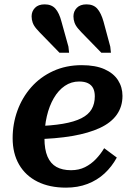

<svg xmlns="http://www.w3.org/2000/svg" viewBox="-20 -848 611 881"><path d="M283 13Q207 13 152 -14.5Q97 -42 67.5 -93Q38 -144 38 -214Q38 -280 60 -340.5Q82 -401 123.5 -448Q165 -495 224 -522Q283 -549 355 -549Q418 -549 459.5 -530.5Q501 -512 521.5 -480Q542 -448 542 -408Q542 -359 516 -322Q490 -285 438.5 -261Q387 -237 311.5 -224Q236 -211 136 -209L141 -269Q216 -271 268.5 -280Q321 -289 353.5 -305.5Q386 -322 400.5 -347Q415 -372 415 -406Q415 -428 407.5 -443Q400 -458 384 -466Q368 -474 343 -474Q307 -474 277.5 -454Q248 -434 227 -398Q206 -362 195 -315Q184 -268 184 -213Q184 -162 198 -129.5Q212 -97 239 -82Q266 -67 306 -67Q342 -67 370 -81Q398 -95 420 -118Q442 -141 458 -168L516 -125Q493 -83 459.5 -52Q426 -21 381.5 -4Q337 13 283 13ZM455 -749 486 -634 489 -606H445L372 -681Q352 -701 339.5 -715.5Q327 -730 322 -744Q317 -758 317 -773Q317 -796 332.5 -812Q348 -828 377 -828Q409 -828 426.5 -808Q444 -788 455 -749ZM262 -749 294 -634 297 -606H253L180 -681Q160 -701 147.5 -715.5Q135 -730 130 -744Q125 -758 125 -773Q125 -796 140.5 -812Q156 -828 185 -828Q217 -828 234.5 -808Q252 -788 262 -749Z"/></svg>

Font: Roboto Serif 20pt SemiBold
Style: Italic
Weight: 600
Italic angle: -10°
Version: Version 1.007